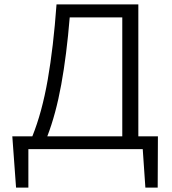

<svg xmlns="http://www.w3.org/2000/svg" viewBox="-20 -678 783 873"><path d="M36 -58H127Q171 -167 197 -315.5Q223 -464 237 -658H609V-58H698L697 175H641L629 0H109V175H53ZM536 -58V-599H297Q283 -428 258.5 -293.5Q234 -159 195 -58Z"/></svg>

Font: LXGW Bright TC
Style: Regular
Weight: 400
Designer: Christian Thalmann (Catharsis Fonts)
Foundry: LXGW / Christian Thalmann (Catharsis Fonts) / Fontworks Inc.
Version: Version 5.501